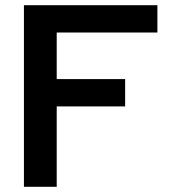

<svg xmlns="http://www.w3.org/2000/svg" viewBox="-20 -718 690 738"><path d="M72 0V-698H585V-593H198V-414H461V-309H198V0Z"/></svg>

Font: Azeret Mono Medium
Style: Regular
Weight: 500
Designer: Martin Vácha
Foundry: Displaay
Version: Version 1.002